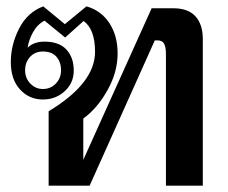

<svg xmlns="http://www.w3.org/2000/svg" viewBox="-20 -584 718 604"><path d="M133 -234Q279 -322 279 -421Q279 -492 243 -518L185 -466L120 -519Q97 -507 83.5 -482Q70 -457 67 -434Q86 -453 120 -453Q166 -453 189 -428Q212 -403 212 -362Q212 -323 183.5 -297Q155 -271 115 -271Q72 -271 43 -302.5Q14 -334 14 -389Q14 -443 40 -494Q66 -545 116 -564L184 -508L252 -564Q298 -551 324 -511.5Q350 -472 350 -416Q350 -357 318 -300Q286 -243 242 -211V-81L457 -558H525Q572 -558 595 -532.5Q618 -507 618 -461V0H502V-414Q502 -435 496.5 -446Q491 -457 475 -457H467L262 0H133ZM172 -363Q172 -389 157.5 -405.5Q143 -422 115 -422Q90 -422 74.5 -405Q59 -388 59 -363Q59 -338 75.5 -321Q92 -304 115 -304Q139 -304 155.5 -321Q172 -338 172 -363Z"/></svg>

Font: Taviraj Medium
Style: Regular
Weight: 500
Designer: Katatrad Team
Foundry: CadsonDemak
Version: Version 1.001